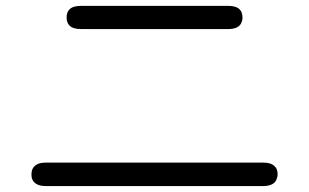

<svg xmlns="http://www.w3.org/2000/svg" viewBox="-20 -672 1040 646"><path d="M795.9 -612.3Q795.9 -630.9 786.1 -640.6Q774.4 -652.3 747.1 -652.3H252.9Q225.6 -652.3 213.9 -640.6Q204.1 -630.9 204.1 -613.3Q204.1 -595.7 213.9 -585.9Q225.6 -574.2 252.9 -574.2H747.1Q785.2 -574.2 793 -597.7Q795.9 -603.5 795.9 -612.3ZM914.1 -85Q914.1 -103.5 904.3 -112.3Q892.6 -125 864.3 -125H135.7Q107.4 -125 95.7 -112.3Q85.9 -103.5 85.9 -85Q85.9 -75.2 87.9 -70.3Q89.8 -65.4 90.8 -64.5Q101.6 -45.9 135.7 -45.9H864.3Q906.2 -45.9 912.1 -74.2Q914.1 -79.1 914.1 -85Z"/></svg>

Font: FakePearl
Style: Light
Weight: 350
Version: Version 1.2